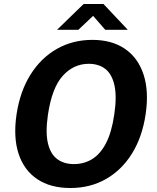

<svg xmlns="http://www.w3.org/2000/svg" viewBox="-20 -933 786 963"><path d="M333 10Q233 10 166.8 -34.5Q100.5 -79 73.2 -161.8Q46 -244.5 63 -359.5Q80.5 -475 133 -558.8Q185.5 -642.5 265.2 -687.8Q345 -733 443 -733Q541 -733 606.8 -688Q672.5 -643 700 -559.2Q727.5 -475.5 710.5 -360Q693.5 -245.5 641.8 -162.5Q590 -79.5 511 -34.8Q432 10 333 10ZM351 -110Q401.5 -110 442.5 -135.2Q483.5 -160.5 511.8 -215Q540 -269.5 553 -358Q566.5 -448 554.2 -504.2Q542 -560.5 508.8 -586.8Q475.5 -613 425 -613Q349.5 -613 295 -553Q240.5 -493 220.5 -358Q207.5 -270 220.2 -215.2Q233 -160.5 266.8 -135.2Q300.5 -110 351 -110ZM266 -783.5 399.5 -913H499L621 -783.5H508L447 -853.5L373 -783.5Z"/></svg>

Font: Public Sans Thin
Style: Bold Italic
Weight: 700
Italic angle: -8°
Version: Version 2.001